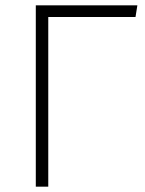

<svg xmlns="http://www.w3.org/2000/svg" viewBox="-20 -704 548 724"><path d="M491 -640H162V0H115V-684H498Z"/></svg>

Font: FiraGO ExtraLight
Style: Regular
Weight: 200
Designer: bBox Type
Foundry: bBox Type GmbH
Version: Version 1.001